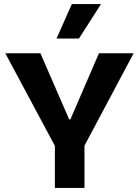

<svg xmlns="http://www.w3.org/2000/svg" viewBox="-20 -921 682 941"><path d="M249 0V-206L6 -660H178L319 -336H325L465 -660H635L394 -207V0ZM367 -732H257L332 -901H475Z"/></svg>

Font: Bricolage Grotesque 96pt ExtraBold
Style: Bold
Weight: 700
Version: Version 1.001;gftools[0.9.33.dev8+g029e19f]